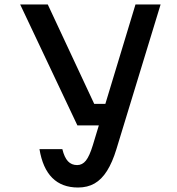

<svg xmlns="http://www.w3.org/2000/svg" viewBox="-20 -820 790 856"><path d="M193 -800 400 -357H508L472 -261H325L70 -800ZM584 -800H696L499 -155Q481 -96 457 -58Q433 -20 401.5 -2Q370 16 328 16Q256 16 213 -27Q170 -70 156 -155H258Q267 -118 283 -101Q299 -84 324 -84Q347 -84 363 -104Q379 -124 394 -173Z"/></svg>

Font: Martian Mono SemiExpanded
Style: Regular
Weight: 400
Width: 6
Monospace: yes
Designer: Roman Shamin
Foundry: Evil Martians
Version: Version 1.000